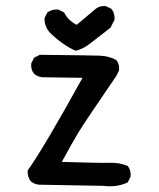

<svg xmlns="http://www.w3.org/2000/svg" viewBox="-20 -634 540 651"><path d="M329.1 -3.9 111.3 -7.8Q95.7 -9.8 84 -19.5Q72.3 -35.2 74.2 -56.6Q127 -129.9 259.8 -370.1L123 -372.1Q107.4 -374 95.7 -383.8Q84 -397.5 85.9 -418.9L95.7 -438.5L115.2 -448.2Q286.1 -446.3 317.4 -445.3Q348.6 -444.3 374 -430.7Q385.7 -417 383.8 -395.5L374 -376Q265.6 -217.8 245.1 -183.6Q224.6 -149.4 189.5 -85Q319.3 -81.1 352.5 -82Q385.7 -83 413.1 -71.3Q424.8 -56.6 422.9 -35.2L413.1 -15.6Q376 2 329.1 -3.9ZM236.3 -461.9Q193.4 -481.4 156.2 -516.6Q130.9 -538.1 130.9 -572.3L140.6 -591.8Q156.2 -603.5 177.7 -601.6L197.3 -591.8Q210.9 -564.5 240.2 -549.8L303.7 -603.5Q317.4 -615.2 338.9 -613.3L358.4 -603.5Q370.1 -587.9 368.2 -566.4L354.5 -540L284.2 -485.4Q261.7 -467.8 236.3 -461.9Z"/></svg>

Font: NaikaiFont
Style: Regular-Lite
Weight: 400
Version: Version 1.67